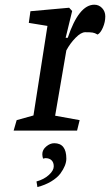

<svg xmlns="http://www.w3.org/2000/svg" viewBox="-20 -547 461 804"><path d="M120.1 -63.5 178.7 -438.5 100.6 -451.2 107.4 -500 269.5 -514.6 282.2 -501 254.9 -388.7H263.7Q310.1 -527.3 375 -527.3Q394 -527.3 407.5 -513.2Q420.9 -499 420.9 -478.5Q420.9 -455.1 411.1 -432.1Q401.4 -409.2 388.7 -402.3Q377 -409.2 367.9 -410.6Q358.9 -412.1 336.9 -412.1Q319.3 -412.1 296.4 -388.7Q273.4 -365.2 257.8 -335.9L210.9 -62.5L313.5 -43.9L302.7 0H37.1L49.8 -43.9ZM132.8 212.9Q164.6 204.1 184.8 185.5Q205.1 167 205.1 149.4Q205.1 133.3 196 124.3Q187 115.2 169.9 115.2Q167.5 115.2 160.2 117.2Q157.2 106.9 157.2 98.6Q157.2 80.1 173.6 66.4Q189.9 52.7 207 52.7Q257.8 52.7 257.8 117.2Q257.8 145.5 232.9 179.7Q219.2 197.8 194.1 212.9Q168.9 228 136.7 236.3Z"/></svg>

Font: Neuton
Style: Italic
Weight: 400
Italic angle: -9°
Designer: Brian M Zick
Version: Version 1.32